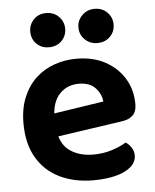

<svg xmlns="http://www.w3.org/2000/svg" viewBox="-51 -735 642 794"><g transform="rotate(-5 269.5 -338.0)"><path d="M124 -171 118 -267 374 -306Q371 -338 347.5 -363Q324 -388 279 -388Q231 -388 200 -356Q169 -324 167 -264L171 -201Q180 -143 219 -117Q258 -91 314 -91Q356 -91 392.5 -103Q429 -115 451 -129Q465 -120 474.5 -105Q484 -90 484 -73Q484 -45 460.5 -25Q437 -5 397 5Q357 15 305 15Q227 15 166.5 -14Q106 -43 71.5 -101Q37 -159 37 -245Q37 -307 57 -354Q77 -401 110.5 -431.5Q144 -462 187.5 -477Q231 -492 278 -492Q346 -492 396.5 -465Q447 -438 476 -391Q505 -344 505 -283Q505 -253 489 -237.5Q473 -222 445 -218ZM243 -620Q243 -590 222.5 -569.5Q202 -549 170 -549Q138 -549 118 -569.5Q98 -590 98 -620Q98 -649 118 -670Q138 -691 170 -691Q202 -691 222.5 -670Q243 -649 243 -620ZM444 -620Q444 -590 423.5 -569.5Q403 -549 371 -549Q340 -549 319 -569.5Q298 -590 298 -620Q298 -649 319 -670Q340 -691 371 -691Q403 -691 423.5 -670Q444 -649 444 -620Z"/></g></svg>

Font: BalooTamma2Bold
Style: Bold
Weight: 700
Designer: Divya Kowshik, Shuchita Grover and Ek Type
Foundry: Ek Type
Version: Version 1.700